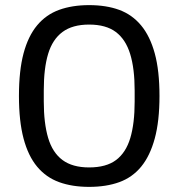

<svg xmlns="http://www.w3.org/2000/svg" viewBox="-20 -718 696 750"><path d="M328 12Q262 12 211 -6.5Q160 -25 125 -67Q90 -109 72 -177Q54 -245 54 -343Q54 -442 72 -509.5Q90 -577 125 -619Q160 -661 211 -679.5Q262 -698 328 -698Q395 -698 445.5 -679.5Q496 -661 531 -619Q566 -577 584.5 -509.5Q603 -442 603 -343Q603 -245 584.5 -177Q566 -109 531.5 -67Q497 -25 446 -6.5Q395 12 328 12ZM328 -64Q395 -64 433.5 -93Q472 -122 489 -179Q506 -236 506 -321V-364Q506 -450 488.5 -507Q471 -564 432.5 -593Q394 -622 328 -622Q263 -622 224 -593Q185 -564 168 -507.5Q151 -451 151 -365V-322Q151 -237 168 -179.5Q185 -122 224 -93Q263 -64 328 -64Z"/></svg>

Font: Archivo SemiExpanded
Style: Regular
Weight: 400
Width: 6
Designer: Hector Gatti
Foundry: Omnibus-Type
Version: Version 2.001